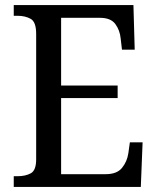

<svg xmlns="http://www.w3.org/2000/svg" viewBox="-20 -734 618 754"><path d="M34 0V-42H49Q80 -42 101 -53.5Q122 -65 122 -108V-601Q122 -648 100.5 -660Q79 -672 49 -672H34V-714H504L509 -539H459L454 -582Q451 -615 433 -639.5Q415 -664 373 -664H220V-398H442V-349H220V-50H395Q439 -50 459 -74.5Q479 -99 484 -132L490 -175H540L533 0Z"/></svg>

Font: Noto Serif Lao SemCond
Style: Regular
Weight: 400
Width: 4
Designer: Monotype Design Team
Foundry: Monotype Imaging Inc.
Version: Version 2.004; ttfautohint (v1.8.4.7-5d5b)